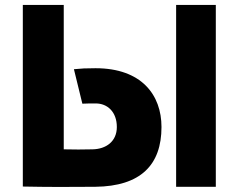

<svg xmlns="http://www.w3.org/2000/svg" viewBox="-20 -753 970 774"><path d="M237 -151V-733H72V-1C167 1 267 1 364 0C548 -2 631 -89 631 -241C631 -370 551 -478 365 -478C321 -478 313 -477 278 -474L312 -335C332 -336 344 -336 366 -336C413 -336 451 -302 451 -241C451 -183 408 -152 353 -151C318 -150 274 -150 237 -151ZM690 0H850V-733H690Z"/></svg>

Font: Kreadon Extra Bold
Style: Regular
Weight: 800
Designer: kohakuno
Foundry: StudioGnu
Version: Version 1.000;Glyphs 3.1.2 (3151)